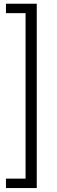

<svg xmlns="http://www.w3.org/2000/svg" viewBox="-20 -832 297 1005"><path d="M11.2 -763.2V-812.5H172.4V152.3H11.2V103H113.8V-763.2Z"/></svg>

Font: Suwannaphum Light
Style: Regular
Weight: 300
Designer: Danh Hong
Version: Version 8.002; ttfautohint (v1.8.3)